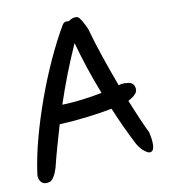

<svg xmlns="http://www.w3.org/2000/svg" viewBox="-68 -692 596 675"><g transform="rotate(-10 230.0 -354.5)"><path d="M85 -124Q80 -107 72 -93.5Q64 -80 55 -78Q36 -73 26 -84Q16 -95 18 -112Q26 -172 44 -238.5Q62 -305 86 -371.5Q110 -438 138.5 -500.5Q167 -563 197 -614Q202 -622 208.5 -623.5Q215 -625 220 -623Q225 -627 232 -630Q239 -633 246 -633Q249 -633 252.5 -632Q256 -631 260 -626Q264 -621 269.5 -611.5Q275 -602 283 -584Q297 -533 315.5 -479Q334 -425 354 -371Q357 -372 359.5 -372.5Q362 -373 365 -374Q376 -375 390 -373Q404 -371 409 -359Q415 -344 407 -333Q399 -322 378 -311Q391 -279 404 -248.5Q417 -218 431 -189Q432 -184 434 -173.5Q436 -163 436.5 -152.5Q437 -142 435 -133Q433 -124 427 -121Q420 -118 412.5 -122Q405 -126 398 -132.5Q391 -139 385.5 -146.5Q380 -154 377 -160Q360 -193 344.5 -226.5Q329 -260 315 -294Q273 -286 223.5 -280Q174 -274 126 -272Q115 -234 104.5 -197.5Q94 -161 85 -124ZM227 -544Q181 -441 147 -338Q214 -340 290 -355Q254 -446 227 -544Z"/></g></svg>

Font: Nanum Pen
Style: Regular
Weight: 400
Designer: Doo-yul Kwak; Hyunghwan Choi; Nicolas Noh;
Foundry: NHN Corporation
Version: Version 1.10